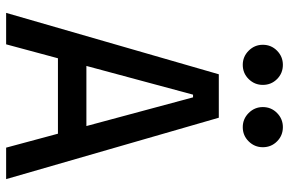

<svg xmlns="http://www.w3.org/2000/svg" viewBox="-178 -764 942 626"><g transform="rotate(90 293.0 -451.0)"><path d="M22 0 222.2 -693.4H363.8L564 0H461.4L297.4 -609.4H288.6L124.5 0ZM114.7 -168.9V-261.7H466.3V-168.9ZM394.5 -771.5Q367.7 -771.5 348.4 -790.8Q329.1 -810.1 329.1 -836.9Q329.1 -864.3 348.4 -883.3Q367.7 -902.3 394.5 -902.3Q421.9 -902.3 440.9 -883.3Q460 -864.3 460 -836.9Q460 -810.1 440.9 -790.8Q421.9 -771.5 394.5 -771.5ZM191.4 -771.5Q164.6 -771.5 145.3 -790.8Q126 -810.1 126 -836.9Q126 -864.3 145.3 -883.3Q164.6 -902.3 191.4 -902.3Q218.8 -902.3 237.8 -883.3Q256.8 -864.3 256.8 -836.9Q256.8 -810.1 237.8 -790.8Q218.8 -771.5 191.4 -771.5Z"/></g></svg>

Font: Cascadia Code PL
Style: Regular
Weight: 400
Monospace: yes
Designer: Aaron Bell
Foundry: Saja Typeworks
Version: Version 2102.003